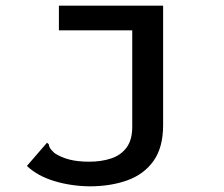

<svg xmlns="http://www.w3.org/2000/svg" viewBox="-20 -483 790 678"><path d="M296 175Q229 174 170.5 156Q112 138 75 103L139 29L146 21L152 26Q153 34 157 40.5Q161 47 173 58Q196 73 225.5 80.5Q255 88 295 88Q338 88 372.5 76.5Q407 65 427 38Q447 11 447 -35V-376H188V-463H556V-41Q556 38 522 85.5Q488 133 429 154Q370 175 296 175Z"/></svg>

Font: Inconsolata ExtraExpanded SemiBold
Style: Regular
Weight: 600
Width: 8
Monospace: yes
Designer: Raph Levien, Cyreal, Brenton Simpson
Foundry: Raph Levien, Cyreal, Google
Version: Version 3.001; ttfautohint (v1.8.2.53-6de2)